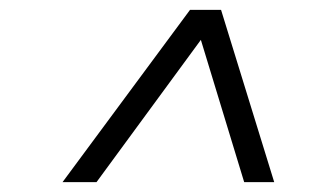

<svg xmlns="http://www.w3.org/2000/svg" viewBox="-20 -720 640 390"><path d="M107 -350 366 -700H429L537 -350H476L388 -639L176 -350Z"/></svg>

Font: Red Hat Mono
Style: Italic
Weight: 400
Italic angle: -12°
Monospace: yes
Designer: Pentagram, MCKL
Foundry: MCKL
Version: Version 1.030